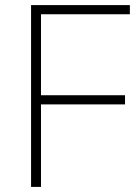

<svg xmlns="http://www.w3.org/2000/svg" viewBox="-20 -734 537 754"><path d="M141 0H102V-714H490V-678H141V-360H471V-324H141Z"/></svg>

Font: Noto Sans Kannada ExtraLight
Style: Regular
Weight: 200
Designer: Jelle Bosma - Monotype Design Team
Foundry: Monotype Imaging Inc.
Version: Version 2.005; ttfautohint (v1.8.4.7-5d5b)